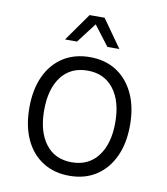

<svg xmlns="http://www.w3.org/2000/svg" viewBox="-83 -802 766 883"><g transform="rotate(10 300.0 -360.0)"><path d="M300 12Q228 12 175 -22Q122 -56 93.5 -118Q65 -180 65 -265Q65 -350 93.5 -412Q122 -474 175 -508Q228 -542 300 -542Q372 -542 424.5 -508Q477 -474 506 -412Q535 -350 535 -265Q535 -180 506 -118Q477 -56 424.5 -22Q372 12 300 12ZM300 -51Q378 -51 422 -108.5Q466 -166 466 -265Q466 -365 422 -422Q378 -479 300 -479Q221 -479 177.5 -422Q134 -365 134 -265Q134 -166 177.5 -108.5Q221 -51 300 -51ZM172 -602 264 -732H334L426 -602H370L299 -695L228 -602Z"/></g></svg>

Font: Geist Mono Light
Style: Regular
Weight: 300
Monospace: yes
Designer: Basement.studio, Andrés Briganti, Mateo Zaragoza
Foundry: Basement.studio, Vercel, Andrés Briganti, Guido Ferreyra, Mateo Zaragoza
Version: Version 1.500; ttfautohint (v1.8.4.7-5d5b)